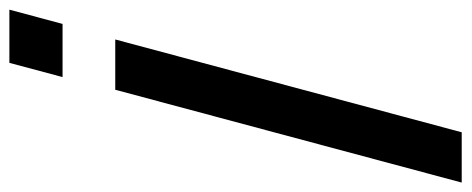

<svg xmlns="http://www.w3.org/2000/svg" viewBox="-356 -670 980 399"><g transform="rotate(-90 133.5 -470.0)"><path d="M173.3 -829.5H283.8L313.4 -940H202.9ZM-45.9 0H58.6L251.5 -720H147Z"/></g></svg>

Font: Manrope
Style: SemiBoldItalic
Weight: 600
Italic angle: -15°
Designer: Mikhail Sharanda
Foundry: Mikhail Sharanda
Version: Version 4.502;hotconv 1.0.109;makeotfexe 2.5.65596